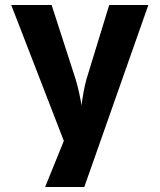

<svg xmlns="http://www.w3.org/2000/svg" viewBox="-20 -750 640 770"><path d="M318 0 575 -730H418L327 -433C318 -402 310 -354 307 -327C303 -354 293 -401 283 -433L187 -730H25L236 -185L161 0Z"/></svg>

Font: Tekne LDO ExtraBold
Style: Regular
Weight: 800
Monospace: yes
Designer: Alessio Laiso, Mario Rullo, Paolo Rosset
Foundry: Alessio Laiso
Version: Version 1.000;hotconv 1.0.109;makeotfexe 2.5.65596